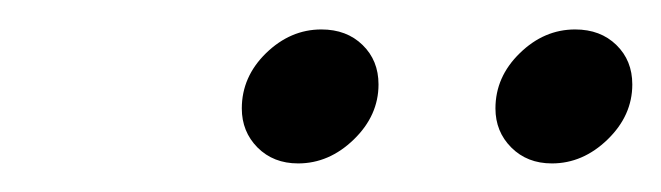

<svg xmlns="http://www.w3.org/2000/svg" viewBox="-20 -664 458 133"><path d="M362.3 -550.8Q345.2 -550.8 334.2 -561.8Q323.2 -572.8 323.2 -588.9Q323.2 -610.8 340.1 -627.2Q356.9 -643.6 378.4 -643.6Q396 -643.6 407 -632.8Q418 -622.1 418 -605.5Q418 -584 400.9 -567.4Q383.8 -550.8 362.3 -550.8ZM186.5 -550.8Q169.4 -550.8 158.4 -561.8Q147.5 -572.8 147.5 -588.9Q147.5 -610.8 164.3 -627.2Q181.2 -643.6 202.6 -643.6Q220.2 -643.6 231.2 -632.8Q242.2 -622.1 242.2 -605.5Q242.2 -584 225.1 -567.4Q208 -550.8 186.5 -550.8Z"/></svg>

Font: Elstob Light
Style: Italic
Weight: 300
Italic angle: -20°
Designer: Peter S. Baker
Version: Version 1.015